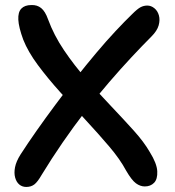

<svg xmlns="http://www.w3.org/2000/svg" viewBox="-20 -730 691 760"><path d="M84 10Q68 10 56.5 0.5Q45 -9 40 -27Q35 -45 39.5 -68Q44 -91 61 -118Q90 -163 125.5 -213.5Q161 -264 200.5 -317Q240 -370 280.5 -421.5Q321 -473 361 -520.5Q401 -568 437.5 -607Q474 -646 503 -674Q524 -695 536.5 -701.5Q549 -708 563 -708Q578 -708 591 -697.5Q604 -687 609 -669Q614 -651 608 -629.5Q602 -608 579 -585Q544 -550 501 -504Q458 -458 411.5 -404Q365 -350 318.5 -290Q272 -230 228 -166Q184 -102 145 -38Q129 -10 116 0Q103 10 84 10ZM553 8Q535 8 518 -4.5Q501 -17 479 -55Q455 -100 412 -150.5Q369 -201 318.5 -255.5Q268 -310 218.5 -365Q169 -420 130 -472.5Q91 -525 72 -573Q54 -622 52.5 -652Q51 -682 64.5 -696Q78 -710 104 -710Q127 -711 143 -698Q159 -685 170 -654Q193 -591 233.5 -531Q274 -471 323 -415.5Q372 -360 420.5 -309Q469 -258 509.5 -213Q550 -168 573 -128Q601 -83 602.5 -52Q604 -21 590 -6.5Q576 8 553 8Z"/></svg>

Font: Shantell Sans Medium
Style: Regular
Weight: 500
Designer: Stephen Nixon, Anya Danilova, Shantell Martin
Foundry: Arrow Type
Version: Version 1.011;[c5ecc13dd]